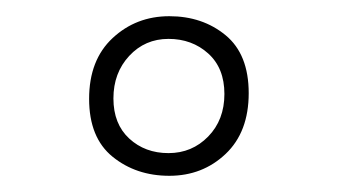

<svg xmlns="http://www.w3.org/2000/svg" viewBox="-20 -730 418 237"><path d="M189 -513Q148 -513 119 -536.5Q90 -560 90 -608Q90 -656 119 -683Q148 -710 189 -710Q230 -710 258.5 -686.5Q287 -663 287 -615Q287 -567 258.5 -540Q230 -513 189 -513ZM188 -541Q217 -541 237 -561.5Q257 -582 257 -614Q257 -646 237 -664Q217 -682 188 -682Q159 -682 139.5 -661Q120 -640 120 -608.5Q120 -577 139.5 -559Q159 -541 188 -541Z"/></svg>

Font: Antic
Style: Regular
Weight: 400
Designer: Santiago Orozco
Foundry: Typemade
Version: Version 1.0012